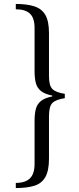

<svg xmlns="http://www.w3.org/2000/svg" viewBox="-20 -835 398 972"><path d="M245 -347V-351Q206 -359 187 -374.5Q168 -390 161.5 -414.5Q155 -439 155 -474V-694Q155 -744 131.5 -766Q108 -788 60 -788V-815Q116 -815 153.5 -803Q191 -791 209.5 -759.5Q228 -728 228 -667V-450Q228 -401 245.5 -384Q263 -367 308 -360V-338Q263 -331 245.5 -314Q228 -297 228 -247V-32Q228 29 209.5 61.5Q191 94 153.5 105.5Q116 117 60 117V91Q108 91 131.5 68Q155 45 155 -5V-223Q155 -259 161.5 -283.5Q168 -308 187 -323.5Q206 -339 245 -347Z"/></svg>

Font: Castoro Titling
Style: Regular
Weight: 400
Version: Version 2.04